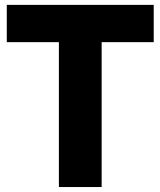

<svg xmlns="http://www.w3.org/2000/svg" viewBox="-20 -752 645 772"><path d="M388.7 0H216.8V-582.5H7.3V-732.4H598.1V-582.5H388.7Z"/></svg>

Font: Kumbh Sans ExtraBold
Style: Regular
Weight: 800
Version: Version 1.005